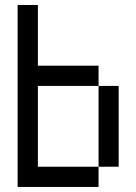

<svg xmlns="http://www.w3.org/2000/svg" viewBox="-20 -740 540 760"><path d="M129.9 -399.9V-80.1H370.1V0H49.8V-720.2H129.9V-480H370.1V-399.9ZM449.7 -80.1H370.1V-399.9H449.7Z"/></svg>

Font: W95FA
Style: Regular
Weight: 400
Designer: FontsArena.com
Foundry: Alina Sava
Version: Version 1.002;Fontself Maker 3.4.0